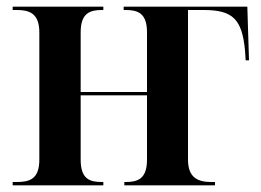

<svg xmlns="http://www.w3.org/2000/svg" viewBox="-20 -556 782 576"><path d="M18 0H290V-10H286C250 -10 222 -18 222 -77V-270H421V-77C421 -19 393 -10 357 -10H353V0H625V-10H614C576 -10 544 -21 544 -77V-526H591C678 -526 706 -499 715 -405L717 -375H727L722 -536H351V-526H357C393 -526 421 -517 421 -459V-280H222V-459C222 -517 250 -526 286 -526H290V-536H18V-526H30C67 -526 98 -517 98 -459V-77C98 -18 68 -10 30 -10H18Z"/></svg>

Font: Noto Serif Display SemiCondensed SemiBold
Style: Regular
Weight: 600
Width: 4
Designer: Monotype Design Team
Foundry: Monotype Imaging Inc.
Version: Version 2.009